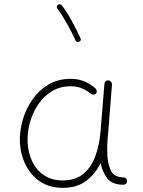

<svg xmlns="http://www.w3.org/2000/svg" viewBox="-20 -880 679 910"><path d="M277.3 -24.9Q339.4 -24.9 377 -57.6Q414.6 -90.3 433.1 -143.3Q451.7 -196.3 456.5 -255.9L475.1 -483.9Q476.1 -490.7 481.4 -495.4Q486.8 -500 494.1 -499Q501 -498.5 506.1 -492.4Q511.2 -486.3 510.7 -479L492.7 -251Q491.7 -238.8 490.2 -227.1Q486.8 -184.6 488.8 -143.1Q491.2 -101.1 505.9 -70.6Q520.5 -40 566.9 -39.1Q581.5 -37.1 582 -22Q582.5 -14.6 577.1 -9.5Q571.8 -4.4 564.5 -4.4Q511.7 -4.4 488 -35.2Q464.4 -65.9 457 -107.9Q432.6 -56.6 388.9 -23.2Q345.2 10.3 277.8 10.3Q214.8 10.3 170.4 -19.5Q126 -49.3 101.6 -98.6Q77.1 -147.9 74.2 -205.6Q72.3 -256.8 87.2 -309.8Q102.1 -362.8 133.1 -407.5Q164.1 -452.1 209.7 -479.2Q255.4 -506.3 314.5 -506.3Q353.5 -506.3 383.3 -492.7Q413.1 -479 433.6 -460Q438.5 -455.1 438.5 -447.3Q438.5 -439.5 433.1 -435.1Q428.2 -430.7 420.4 -431.4Q412.6 -432.1 408.2 -437.5Q393.1 -450.2 369.6 -460.7Q346.2 -471.2 314.9 -471.2Q264.6 -471.2 225.6 -447.3Q186.5 -423.3 160.2 -383.8Q133.8 -344.2 121.3 -297.4Q108.9 -250.5 110.8 -205.1Q113.3 -155.8 132.8 -114.7Q152.3 -73.7 188.7 -49.3Q225.1 -24.9 277.3 -24.9ZM254.4 -856.9Q258.3 -860.4 263.7 -859.6Q269 -858.9 272.5 -855Q295.4 -826.2 319.8 -781.5Q344.2 -736.8 361.3 -699.2Q366.7 -687.5 355 -682.1Q343.3 -676.8 337.9 -688.5Q321.3 -725.6 296.9 -769Q272.5 -812.5 252 -838.9Q248.5 -842.8 249.5 -848.1Q250.5 -853.5 254.4 -856.9Z"/></svg>

Font: Mikhak-FD ExtraLight
Style: Regular
Weight: 200
Designer: Amin Abedi
Version: Version 3.2